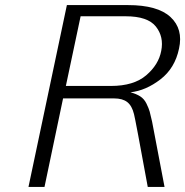

<svg xmlns="http://www.w3.org/2000/svg" viewBox="-20 -735 728 755"><path d="M239 -397H416Q506 -397 555 -439Q604 -481 614 -535Q625 -590 593 -630.5Q561 -671 474 -671H297ZM243 -715H483Q600 -715 650.5 -668Q701 -621 684 -544Q668 -467 611 -423Q554 -379 493 -372Q516 -366 531.5 -356Q547 -346 556 -327.5Q565 -309 568.5 -296.5Q572 -284 578 -257L627 0H561Q512 -268 507 -286Q499 -319 480.5 -333.5Q462 -348 429 -348H228L155 0H92Z"/></svg>

Font: Afta sans
Style: Italic
Weight: 400
Italic angle: -12°
Designer: par.qink
Foundry: Oriol Esparraguera Font
Version: Version 1.000